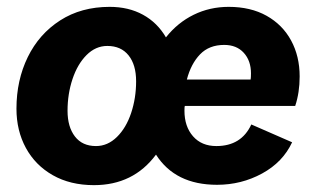

<svg xmlns="http://www.w3.org/2000/svg" viewBox="-20 -530 924 560"><path d="M28 -213Q28 -296 61 -363.5Q94 -431 155.5 -470.5Q217 -510 300 -510Q355 -510 397 -487Q439 -464 464 -421Q498 -464 545 -487Q592 -510 647 -510Q711 -510 757.5 -484Q804 -458 829 -412Q854 -366 854 -307Q854 -260 841 -221H519Q518 -219 518 -207Q518 -161 543 -132.5Q568 -104 611 -104Q684 -104 713 -167L832 -115Q805 -57 744.5 -24Q684 9 613 9Q491 9 435 -79Q369 10 254 10Q185 10 134 -19Q83 -48 55.5 -98.5Q28 -149 28 -213ZM711 -298Q712 -304 712 -316Q712 -353 691 -376Q670 -399 634 -399Q590 -399 563.5 -371.5Q537 -344 525 -298ZM377 -293Q377 -341 355 -368.5Q333 -396 293 -396Q259 -396 232.5 -369.5Q206 -343 191.5 -299.5Q177 -256 177 -207Q177 -160 198.5 -132Q220 -104 260 -104Q294 -104 321 -130.5Q348 -157 362.5 -200.5Q377 -244 377 -293Z"/></svg>

Font: CBA Beacon Sans Extra Bold
Style: Italic
Weight: 800
Italic angle: -13°
Designer: Wei Huang
Foundry: Wei Huang
Version: Version 1.002